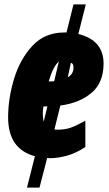

<svg xmlns="http://www.w3.org/2000/svg" viewBox="-20 -710 496 875"><path d="M202 -339Q222 -408 248 -429L227 -340Q220 -339 204 -339ZM289 -358 303 -424Q315 -421 315 -403Q315 -372 289 -358ZM179 -155Q175 -175 175 -192Q175 -208 178 -225H196ZM103 145H160L195 10Q196 10 200.5 10.5Q205 11 208 11Q242 11 283.5 0Q325 -11 369 -40V-160Q328 -137 302 -128Q276 -119 241 -119Q237 -119 233.5 -119.5Q230 -120 228 -120L255 -229Q344 -241 398 -287.5Q452 -334 452 -420Q452 -527 337 -555L371 -690H315L283 -562H273Q184 -562 127.5 -501Q71 -440 44 -350.5Q17 -261 17 -175Q17 -31 139 2Z"/></svg>

Font: Noto Sans Display Condensed Black
Style: Italic
Weight: 900
Width: 3
Italic angle: -192°
Designer: Monotype Design Team
Foundry: Monotype Imaging Inc.
Version: Version 1.900